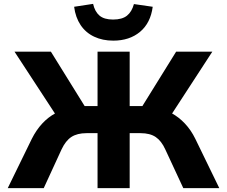

<svg xmlns="http://www.w3.org/2000/svg" viewBox="-20 -972 1172 992"><path d="M20 0 144 -254Q167 -300 198 -333.5Q229 -367 267.5 -387.5Q306 -408 351 -416L274 -370L55 -705H243L431 -402L406 -424H484V-705H650V-424H727L702 -402L890 -705H1077L859 -370L783 -416Q828 -408 866 -387.5Q904 -367 935.5 -333.5Q967 -300 989 -255L1113 0H927L834 -200Q814 -244 784.5 -264Q755 -284 706 -284H650V0H484V-284H427Q379 -284 349 -264.5Q319 -245 298 -200L206 0ZM565 -762Q510 -762 466.5 -782.5Q423 -803 396.5 -842.5Q370 -882 363 -937L461 -952Q470 -912 494 -891.5Q518 -871 564 -871Q611 -871 636 -891Q661 -911 672 -951L769 -937Q758 -853 703.5 -807.5Q649 -762 565 -762Z"/></svg>

Font: Nunito Sans 6pt ExtraBold
Style: Regular
Weight: 800
Version: Version 3.101;gftools[0.9.27]